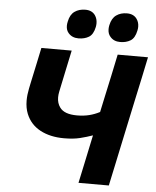

<svg xmlns="http://www.w3.org/2000/svg" viewBox="-61 -992 847 1044"><g transform="rotate(5 362.0 -470.5)"><path d="M407 0Q418.5 -53 429.5 -105.5Q440.5 -157.5 454 -221.5L463 -264Q430.5 -252.5 394.2 -243.5Q358 -234.5 307.5 -234.5Q231.5 -234.5 177.2 -263.5Q123 -292.5 100 -349Q87 -381 87 -421.5Q87 -451.5 94 -486Q96.5 -498 98.5 -508Q100.5 -517.5 103 -529.5Q114.5 -583 123.5 -625.2Q132.5 -667.5 142 -713H307.5Q295.5 -655.5 285.5 -609Q275.5 -562 265 -511.5L259.5 -485Q256 -468.5 256 -453.5Q256 -421.5 273 -398.5Q297.5 -364.5 366.5 -364.5Q402.5 -364.5 432.8 -372Q463 -379.5 490.5 -394L507.5 -473.5Q522.5 -542.5 534.5 -598.5Q546 -654 558.5 -713H724Q711.5 -654 700 -598.5Q688 -543 673 -473L622 -233Q607.5 -164.5 596.2 -111Q585 -57.5 572.5 0ZM565.5 -782.5Q531 -782.5 511.5 -805.5Q497 -821.5 497 -847Q497 -857.5 499.5 -869Q507.5 -907 531.5 -924Q555.5 -941 589.5 -941Q626.5 -941 644 -915.5Q656.5 -897.5 656.5 -873.5Q656.5 -863.5 654 -852.5Q645.5 -811 621.8 -796.8Q598 -782.5 565.5 -782.5ZM338 -782.5Q303.5 -782.5 283.5 -805.5Q269.5 -821 269.5 -845.5Q269.5 -856.5 272.5 -869Q280 -907 304 -924Q328 -941 362.5 -941Q399 -941 416.5 -915.5Q429 -897 429 -872.5Q429 -863 427 -852.5Q418.5 -811 394.8 -796.8Q371 -782.5 338 -782.5Z"/></g></svg>

Font: Heraclito
Style: Bold Italic
Weight: 700
Italic angle: -12°
Designer: Kostas Bartsokas (font) & Cristiano Sobral (main changes)
Foundry: Kostas Bartsokas (font) & Cristiano Sobral (main changes)
Version: Version 1.00;July 8, 2020;FontCreator 13.0.0.2655 64-bit